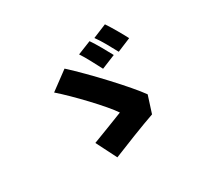

<svg xmlns="http://www.w3.org/2000/svg" viewBox="-154 -998 1309 1227"><g transform="rotate(-30 500.0 -385.0)"><path d="M604 -729 504 -689C532 -648 568 -576 591 -533L694 -575C674 -613 632 -689 604 -729ZM743 -773 641 -731C671 -691 709 -620 732 -577L833 -619C814 -656 771 -732 743 -773ZM716 -124 756 -249C693 -338 499 -547 378 -657L244 -558C334 -480 497 -309 544 -237C486 -215 372 -169 311 -147L387 3C465 -29 634 -96 716 -124Z"/></g></svg>

Font: Noto Sans CJK JP Black
Style: Regular
Weight: 900
Designer: Ryoko NISHIZUKA (kana & ideographs); Paul D. Hunt (Latin, Greek & Cyrillic); Wenlong ZHANG (bopomofo); Sandoll Communica
Foundry: Adobe Systems Incorporated
Version: Version 1.004;PS 1.004;hotconv 1.0.82;makeotf.lib2.5.63406